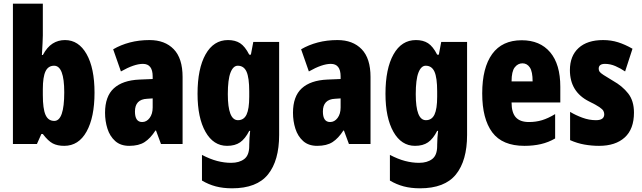

<svg xmlns="http://www.w3.org/2000/svg" viewBox="-20 -780 3478 1040"><path d="M212 -588Q212 -572 210.5 -546Q209 -520 207 -482H212Q235 -525 265 -544Q295 -563 332 -563Q406 -563 449 -487Q492 -411 492 -278Q492 -145 449 -67.5Q406 10 328 10Q291 10 266 -3Q241 -16 212 -54H204L180 0H50V-760H212ZM273 -424Q241 -424 226.5 -393.5Q212 -363 212 -297V-265Q212 -191 226.5 -158Q241 -125 274 -125Q328 -125 328 -280Q328 -424 273 -424Z M790 -563Q873 -563 921 -513.5Q969 -464 969 -363V0H852L825 -73H822Q795 -31 763.5 -10.5Q732 10 680 10Q633 10 604 -16Q575 -42 562 -83Q549 -124 549 -169Q549 -258 596.5 -301.5Q644 -345 735 -349L807 -352V-366Q807 -434 754 -434Q707 -434 635 -393L593 -513Q634 -537 683.5 -550Q733 -563 790 -563ZM777 -245Q711 -242 711 -176Q711 -119 750 -119Q774 -119 790.5 -141Q807 -163 807 -198V-247Z M1215 -563Q1254 -563 1280.5 -546Q1307 -529 1330 -484H1339L1352 -553H1492V-49Q1492 90 1431.5 165Q1371 240 1237 240Q1188 240 1148.5 229.5Q1109 219 1074 198V59Q1118 82 1156.5 92Q1195 102 1232 102Q1276 102 1303 81.5Q1330 61 1330 11V5Q1330 -12 1331.5 -34Q1333 -56 1335 -71H1330Q1308 -28 1280.5 -9Q1253 10 1210 10Q1136 10 1093 -66Q1050 -142 1050 -272Q1050 -408 1093.5 -485.5Q1137 -563 1215 -563ZM1268 -424Q1243 -424 1228.5 -386.5Q1214 -349 1214 -270Q1214 -129 1269 -129Q1301 -129 1315.5 -159.5Q1330 -190 1330 -256V-285Q1330 -359 1315.5 -391.5Q1301 -424 1268 -424Z M1808 -563Q1891 -563 1939 -513.5Q1987 -464 1987 -363V0H1870L1843 -73H1840Q1813 -31 1781.5 -10.5Q1750 10 1698 10Q1651 10 1622 -16Q1593 -42 1580 -83Q1567 -124 1567 -169Q1567 -258 1614.5 -301.5Q1662 -345 1753 -349L1825 -352V-366Q1825 -434 1772 -434Q1725 -434 1653 -393L1611 -513Q1652 -537 1701.5 -550Q1751 -563 1808 -563ZM1795 -245Q1729 -242 1729 -176Q1729 -119 1768 -119Q1792 -119 1808.5 -141Q1825 -163 1825 -198V-247Z M2233 -563Q2272 -563 2298.5 -546Q2325 -529 2348 -484H2357L2370 -553H2510V-49Q2510 90 2449.5 165Q2389 240 2255 240Q2206 240 2166.5 229.5Q2127 219 2092 198V59Q2136 82 2174.5 92Q2213 102 2250 102Q2294 102 2321 81.5Q2348 61 2348 11V5Q2348 -12 2349.5 -34Q2351 -56 2353 -71H2348Q2326 -28 2298.5 -9Q2271 10 2228 10Q2154 10 2111 -66Q2068 -142 2068 -272Q2068 -408 2111.5 -485.5Q2155 -563 2233 -563ZM2286 -424Q2261 -424 2246.5 -386.5Q2232 -349 2232 -270Q2232 -129 2287 -129Q2319 -129 2333.5 -159.5Q2348 -190 2348 -256V-285Q2348 -359 2333.5 -391.5Q2319 -424 2286 -424Z M2806 -562Q2905 -562 2960 -497Q3015 -432 3015 -310V-225H2751Q2751 -170 2774 -144.5Q2797 -119 2845 -119Q2883 -119 2916 -129Q2949 -139 2987 -162V-30Q2951 -9 2910 0.5Q2869 10 2821 10Q2701 10 2646.5 -63Q2592 -136 2592 -274Q2592 -413 2646 -487.5Q2700 -562 2806 -562ZM2810 -437Q2785 -437 2768 -415Q2751 -393 2751 -339H2865Q2865 -392 2850 -414.5Q2835 -437 2810 -437Z M3414 -170Q3414 -81 3364 -35.5Q3314 10 3225 10Q3185 10 3145.5 3Q3106 -4 3068 -21V-174Q3098 -156 3134.5 -142.5Q3171 -129 3208 -129Q3253 -129 3253 -161Q3253 -170 3248.5 -179Q3244 -188 3226.5 -200Q3209 -212 3170 -231Q3067 -283 3067 -400Q3067 -477 3114 -520Q3161 -563 3247 -563Q3290 -563 3328 -551Q3366 -539 3406 -516L3366 -393Q3341 -410 3313.5 -422Q3286 -434 3257 -434Q3223 -434 3223 -408Q3223 -399 3227.5 -392Q3232 -385 3249 -374Q3266 -363 3301 -342Q3351 -314 3382.5 -274Q3414 -234 3414 -170Z"/></svg>

Font: Noto Sans Sinhala UI ExtraCondensed Black
Style: Regular
Weight: 900
Width: 2
Designer: Jelle Bosma - Monotype Design Team
Foundry: Monotype Imaging Inc.
Version: Version 2.006; ttfautohint (v1.8.4.7-5d5b)